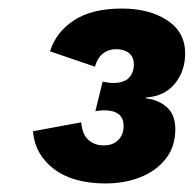

<svg xmlns="http://www.w3.org/2000/svg" viewBox="-20 -756 453 449"><path d="M227 -327Q151 -327 106.5 -360.5Q62 -394 57 -449L170 -470Q172 -443 186 -429.5Q200 -416 223 -416Q244 -416 256.5 -428.5Q269 -441 269 -461Q269 -480 257.5 -489Q246 -498 224 -498Q218 -498 213 -497.5Q208 -497 203 -496L220 -565Q226 -564 232 -563Q238 -562 245 -562Q270 -562 281.5 -574Q293 -586 293 -605Q293 -623 281.5 -632Q270 -641 252 -641Q234 -641 221 -631Q208 -621 202 -600L97 -636Q111 -681 153 -708.5Q195 -736 265 -736Q329 -736 371 -708.5Q413 -681 413 -631Q413 -590 389 -560.5Q365 -531 322 -528L321 -526Q350 -523 370 -505.5Q390 -488 390 -454Q390 -413 367.5 -384.5Q345 -356 308 -341.5Q271 -327 227 -327Z"/></svg>

Font: Kantumruy Pro
Style: Bold Italic
Weight: 700
Italic angle: -13°
Version: Version 1.002